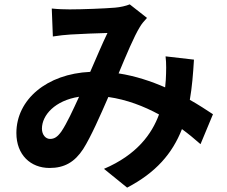

<svg xmlns="http://www.w3.org/2000/svg" viewBox="-20 -793 1040 879"><path d="M261 -191C243 -166 229 -157 209 -157C189 -157 172 -176 172 -204C172 -266 232 -333 342 -350C314 -289 286 -228 261 -191ZM955 -270C926 -289 890 -313 849 -336C859 -392 864 -454 868 -520L738 -535C742 -503 741 -465 739 -427C738 -416 737 -405 736 -393C672 -421 600 -445 523 -457C558 -541 594 -627 620 -669C628 -683 639 -696 653 -711L574 -773C557 -766 531 -760 507 -758C461 -754 355 -750 299 -750C277 -750 243 -751 217 -754L222 -626C247 -630 282 -634 303 -635C348 -638 433 -641 472 -642C449 -595 421 -528 393 -464C194 -455 55 -337 55 -184C55 -84 120 -24 207 -24C275 -24 322 -51 361 -111C396 -166 439 -264 476 -349C560 -337 638 -307 708 -269C675 -179 606 -84 456 -20L562 66C694 -3 769 -90 813 -202C843 -180 872 -156 898 -133Z"/></svg>

Font: Noto Sans Mono CJK JP Bold
Style: Regular
Weight: 700
Designer: Ryoko NISHIZUKA (kana & ideographs); Paul D. Hunt (Latin, Greek & Cyrillic); Wenlong ZHANG (bopomofo); Sandoll Communica
Foundry: Adobe Systems Incorporated
Version: Version 1.004;PS 1.004;hotconv 1.0.82;makeotf.lib2.5.63406